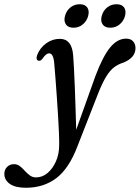

<svg xmlns="http://www.w3.org/2000/svg" viewBox="-138 -640 660 907"><path d="M313 -281.5Q347 -372 381.5 -414.8Q416 -457.5 458 -457.5Q479 -457.5 490.5 -445Q502 -432.5 502 -412.5Q502 -367.5 445.5 -344.5Q421 -337 401.5 -322.5Q382 -308 363.8 -278.5Q345.5 -249 325 -197L228.5 49.5Q188.5 155.5 128.5 201.2Q68.5 247 -16 247Q-65.5 247 -91.5 228.8Q-117.5 210.5 -117.5 181.5Q-117.5 162 -104.8 148.8Q-92 135.5 -71.5 135.5Q-56 135.5 -44 145Q-32 154.5 -21 166.8Q-10 179 2.8 188.5Q15.5 198 32.5 198Q62 198 86.5 177.5Q111 157 126.2 122.5Q141.5 88 141.5 45.5Q142 24 140.5 -12.8Q139 -49.5 136.2 -94.2Q133.5 -139 130.2 -185.5Q127 -232 123.8 -273.2Q120.5 -314.5 118 -343Q114 -388 94 -388Q79.5 -388 62.5 -362.5Q53 -350 43 -353.5Q29.5 -358 38 -381Q51 -414 80 -435.2Q109 -456.5 145 -456.5Q201 -456.5 207.5 -380Q209.5 -356 211.5 -315.8Q213.5 -275.5 215.5 -226.2Q217.5 -177 219 -125.2Q220.5 -73.5 222 -27ZM209 -509Q184.5 -509 173.5 -524.5Q162.5 -540 169 -564.5Q175.5 -589.5 194.5 -604.8Q213.5 -620 238.5 -620Q263.5 -620 274.2 -604.8Q285 -589.5 278.5 -564.5Q272 -540.5 253.2 -524.8Q234.5 -509 209 -509ZM383 -509Q358 -509 347 -524.5Q336 -540 342.5 -564.5Q349 -589.5 368.2 -604.8Q387.5 -620 412 -620Q437.5 -620 448.2 -604.8Q459 -589.5 452.5 -564.5Q446 -540.5 427.2 -524.8Q408.5 -509 383 -509Z"/></svg>

Font: Fraunces 72pt Soft
Style: Italic
Weight: 400
Italic angle: -16°
Version: Version 1.000;[b76b70a41]